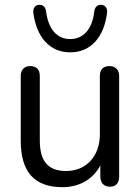

<svg xmlns="http://www.w3.org/2000/svg" viewBox="-20 -767 580 796"><path d="M239 9C308 9 365 -23 396 -81V-35C396 -8 411 7 437 7C460 7 474 -8 474 -35V-452C474 -479 457 -493 434 -493C408 -493 394 -479 394 -452V-210C394 -119 337 -58 254 -58C179 -58 145 -99 145 -185V-452C145 -479 131 -493 105 -493C82 -493 66 -479 66 -452V-184C66 -57 120 9 239 9ZM271 -550C357 -550 412 -614 424 -715C426 -734 415 -747 399 -747C385 -748 374 -739 371 -721C363 -644 324 -605 271 -605C218 -605 180 -644 171 -721C168 -739 157 -748 143 -747C127 -747 116 -734 118 -715C131 -614 185 -550 271 -550Z"/></svg>

Font: SN Pro Book
Style: Regular
Weight: 350
Designer: Tobias Whetton
Foundry: Supernotes
Version: Version 1.003;Glyphs 3.3 (3324)